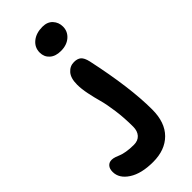

<svg xmlns="http://www.w3.org/2000/svg" viewBox="-479 -778 1117 1117"><g transform="rotate(-45 80.0 -219.0)"><path d="M121.1 -548.8Q77.1 -548.8 52 -571.5Q26.9 -594.2 26.9 -629.9Q26.9 -671.9 59.6 -698.5Q92.3 -725.1 144 -725.1Q185.1 -725.1 207.5 -700.4Q230 -675.8 230 -641.1Q230 -601.6 200 -575.2Q169.9 -548.8 121.1 -548.8ZM43.9 287.1Q-52.2 287.1 -108.2 250.7Q-164.1 214.4 -164.1 161.1Q-164.1 135.3 -151.6 121.1Q-139.2 106.9 -118.2 106.9Q-106.4 106.9 -92.3 111.6Q-78.1 116.2 -64.9 122.1Q-51.8 127.9 -25.1 132.6Q1.5 137.2 35.2 137.2Q69.3 137.2 88.1 116.2Q106.9 95.2 106.9 59.1Q106.9 -13.2 97.9 -78.1Q88.9 -143.1 77.9 -181.9Q66.9 -220.7 57.9 -264.9Q48.8 -309.1 48.8 -344.2Q48.8 -397.5 72 -423.8Q95.2 -450.2 128.9 -450.2Q157.2 -450.2 172.9 -436.8Q188.5 -423.3 196.8 -387.2Q255.9 -112.8 255.9 66.9Q255.9 173.3 199 230.2Q142.1 287.1 43.9 287.1Z"/></g></svg>

Font: Shantell Sans Irregular Bouncy
Style: Bold
Weight: 700
Designer: Stephen Nixon, Anya Danilova, Shantell Martin
Foundry: Arrow Type
Version: Version 1.006;[9816181b4]